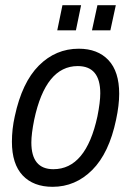

<svg xmlns="http://www.w3.org/2000/svg" viewBox="-20 -710 507 741"><path d="M26 -163Q26 -212 37 -261Q65 -392 130 -457Q195 -522 284 -522Q357 -522 398.5 -478Q440 -434 440 -348Q440 -304 428 -248Q401 -119 336 -54Q271 11 183 11Q109 11 67.5 -33Q26 -77 26 -163ZM356 -261Q367 -316 367 -350Q367 -455 280 -455Q156 -455 112 -248Q101 -193 101 -160Q101 -57 186 -57Q312 -57 356 -261ZM221 -690H293L273 -593H201ZM356 -690H427L406 -593H335Z"/></svg>

Font: Decalotype
Style: Italic
Weight: 400
Italic angle: -12°
Designer: Alfredo Marco Pradil
Foundry: Alfredo Marco Pradil
Version: Version 1.0